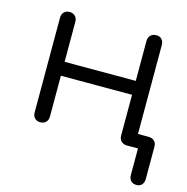

<svg xmlns="http://www.w3.org/2000/svg" viewBox="-106 -648 898 920"><g transform="rotate(15 343.5 -188.0)"><path d="M558 0Q541 0 530 -10.5Q519 -21 519 -39V-508Q519 -526 530 -536.5Q541 -547 558 -547Q575 -547 585 -536.5Q595 -526 595 -508V-39Q595 -21 585 -10.5Q575 0 558 0ZM128 0Q111 0 100.5 -10.5Q90 -21 90 -39V-508Q90 -526 100.5 -536.5Q111 -547 128 -547Q145 -547 155.5 -536.5Q166 -526 166 -508V-39Q166 -21 155.5 -10.5Q145 0 128 0ZM153 -241V-310H546V-241ZM651 171Q633 171 623 160.5Q613 150 613 132V0H556V-67H648Q666 -67 676.5 -56.5Q687 -46 687 -28V132Q687 150 677 160.5Q667 171 651 171Z"/></g></svg>

Font: Comfortaa
Style: Regular
Weight: 400
Designer: Johan Aakerlund
Foundry: Johan Aakerlund
Version: Version 3.104; ttfautohint (v1.8.1.43-b0c9)